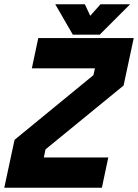

<svg xmlns="http://www.w3.org/2000/svg" viewBox="-42 -878 646 898"><path d="M72.5 -71H383H72.5L101 -203L469.5 -503.5L496.5 -629.5H191H496.5L469.5 -503.5L101 -203ZM-22 0 26 -224 395 -526.5 402 -558.5H107L137 -700H583.5L536 -478L171 -179.5L163 -141.5H464.5L434.5 0ZM298.5 -716 216.5 -858H355L380 -804L428 -858H566.5L424.5 -716ZM340 -755H397L452 -813L397 -755H340L310 -813Z"/></svg>

Font: Tourney Black
Style: Italic
Weight: 900
Italic angle: -12°
Version: Version 1.015